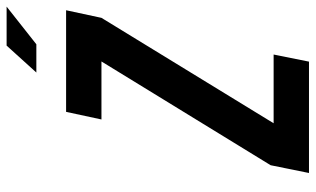

<svg xmlns="http://www.w3.org/2000/svg" viewBox="-207 -748 955 581"><g transform="rotate(-90 270.5 -457.5)"><path d="M37.5 0H374.5L396 -107H188L507 -628L530 -735H222.5L199.5 -628H375L61 -116ZM341.5 -825H427L541 -915H423Z"/></g></svg>

Font: League Gothic SemiExpanded Italic
Style: Regular
Weight: 400
Width: 6
Designer: The League of Moveable Type
Version: Version 1.600; ttfautohint (v1.8.3)